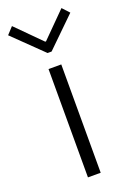

<svg xmlns="http://www.w3.org/2000/svg" viewBox="-152 -805 586 858"><g transform="rotate(-20 141.0 -375.5)"><path d="M110.8 -515.1H171.4V0H110.8ZM138.7 -635.3H142.6L258.3 -751.5L288.6 -718.8L150.4 -584H131.3L-7.3 -718.8L22.9 -751.5Z"/></g></svg>

Font: Reddit Sans Light
Style: Regular
Weight: 300
Designer: Stephen Hutchings
Foundry: Reddit
Version: Version 1.013